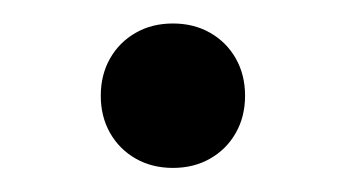

<svg xmlns="http://www.w3.org/2000/svg" viewBox="-20 -133 290 161"><path d="M64.5 -52.7Q64.5 -70.3 72.3 -84Q80.1 -97.7 93.8 -105.5Q107.4 -113.3 125 -113.3Q142.6 -113.3 156.2 -105.5Q169.9 -97.7 177.7 -84Q185.5 -70.3 185.5 -52.7Q185.5 -35.2 177.7 -21.5Q169.9 -7.8 156.2 0Q142.6 7.8 125 7.8Q107.4 7.8 93.8 0Q80.1 -7.8 72.3 -21.5Q64.5 -35.2 64.5 -52.7Z"/></svg>

Font: Wanted Sans Std Variable
Style: Regular
Weight: 400
Designer: Original Design by Kil Hyung-jin and Kang Hanbin, Wanted Lab, Inc;
Foundry: Wanted Lab, Inc.
Version: Version 1.003;Glyphs 3.2 (3227)